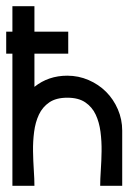

<svg xmlns="http://www.w3.org/2000/svg" viewBox="-20 -599 434 619"><path d="M197 -355Q233 -355 265.5 -341Q298 -327 322 -303Q346 -279 360 -246.5Q374 -214 374 -178V0H303Q303 -21 305 -50.5Q307 -80 307.5 -111.5Q308 -143 304 -174Q300 -205 288.5 -229.5Q277 -254 255 -269Q233 -284 197 -284Q161 -284 139 -269Q117 -254 105.5 -229.5Q94 -205 90 -174Q86 -143 86.5 -111.5Q87 -80 89 -50.5Q91 -21 91 0H20V-579H91V-319Q136 -355 197 -355ZM200 -426H0V-497H200Z"/></svg>

Font: Googee
Style: Regular
Weight: 400
Designer: Peter Wiegel
Foundry: CATFonts Peter Wiegel
Version: 1.000